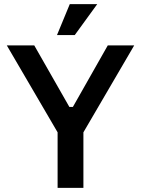

<svg xmlns="http://www.w3.org/2000/svg" viewBox="-20 -910 683 930"><path d="M259 -269 13 -690H146L316 -392H333L502 -690H630L384 -269V0H259ZM318 -890H451L342 -740H256Z"/></svg>

Font: Mozilla Text BETA SemiBold
Style: Regular
Weight: 600
Designer: Studio DRAMA
Foundry: Studio DRAMA
Version: Version 0.100